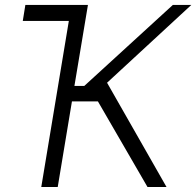

<svg xmlns="http://www.w3.org/2000/svg" viewBox="-20 -747 784 767"><path d="M569.2 0 371.1 -342H267.4L210.6 0H144.9L255 -663.4H71L81.3 -727.3H331.3L277.3 -403.8H316.8L670.5 -727.3H744.3L407.7 -416.5L645.2 0Z"/></svg>

Font: Inter UI Light
Style: Italic
Weight: 300
Italic angle: 9.39999°
Designer: Rasmus Andersson
Foundry: rsms
Version: 3.2;8d6f07862